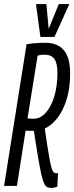

<svg xmlns="http://www.w3.org/2000/svg" viewBox="-28 -922 368 952"><path d="M-7.8 0 103.8 -702.8Q119.5 -705.4 134.9 -706.9Q150.2 -708.4 165.5 -709.2Q180.7 -710 197.2 -710Q226.8 -710 249.7 -700.8Q272.7 -691.7 288.4 -673.1Q304.1 -654.5 312 -625.9Q319.8 -597.4 319.8 -559.1Q319.8 -474.8 295.9 -410.2Q271.9 -345.5 231 -309.2Q190.1 -273 138.8 -273Q126.5 -273 119 -273.5Q111.6 -274 106.9 -274Q102.2 -274 98.9 -274L55.8 0ZM227 10Q215.1 10 206.2 5.8Q197.3 1.6 190.2 -13.6Q183.1 -28.9 175.9 -61.7Q168.7 -94.6 159.3 -150.9Q149.9 -207.3 136.5 -294.4L190.2 -310Q200.1 -242.1 207 -197.1Q213.9 -152.1 219.2 -125.2Q224.5 -98.4 229 -84.8Q233.6 -71.3 239 -67.1Q244.3 -62.9 250.8 -62.9Q252.8 -62.9 254.6 -63.1Q256.4 -63.3 259.8 -64.3L256.4 3.1Q252.5 5.4 243.2 7.7Q233.8 10 227 10ZM139.4 -333.3Q171.9 -333.3 198.4 -362.3Q224.8 -391.4 240.8 -442.8Q256.8 -494.3 256.8 -560.8Q256.8 -582.9 253.4 -599.8Q250.1 -616.7 242.7 -628Q235.4 -639.3 223.5 -644.9Q211.6 -650.5 194.6 -650.5Q190.8 -650.5 186.4 -650.5Q182 -650.5 177.8 -650Q173.5 -649.5 168.8 -648.5Q164 -647.5 158.6 -646.5L108.4 -334.9Q113.2 -334.9 118.3 -334.4Q123.3 -333.9 128.8 -333.6Q134.2 -333.3 139.4 -333.3ZM315.7 -901.7 242.1 -738.8H172.4L150.4 -901.7H202L213.3 -778.8L263.4 -901.7Z"/></svg>

Font: Georama
Style: Italic
Weight: 400
Width: 2
Italic angle: -9°
Designer: Jean-Baptiste Levee
Foundry: Production Type
Version: Version 1.000